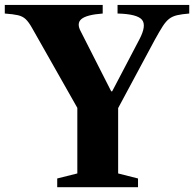

<svg xmlns="http://www.w3.org/2000/svg" viewBox="-38 -782 810 802"><path d="M201 0V-36.5L285 -57.5V-331.5L96 -665Q82 -690 69.2 -702Q56.5 -714 36.8 -718.5Q17 -723 -18 -725.5V-761.5H391V-725.5Q324 -720.5 302.2 -702.5Q280.5 -684.5 300 -649.5L426.5 -400.5H430.5L544 -617Q575 -675.5 555 -699.5Q535 -723.5 453 -725.5V-761.5H752.5V-725.5Q721.5 -723 702 -718.5Q682.5 -714 668.8 -703.5Q655 -693 641.5 -672Q628 -651 608.5 -615.5L455.5 -330.5V-57.5L538.5 -36.5V0Z"/></svg>

Font: Libre Caslon Text
Style: Bold
Weight: 700
Designer: Pablo Impallari, Rodrigo Fuenzalida, Katja Schimmel
Foundry: Pablo Impallari, Rodrigo Fuenzalida
Version: Version 2.000